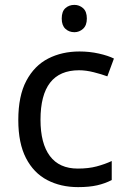

<svg xmlns="http://www.w3.org/2000/svg" viewBox="-20 -757 520 787"><path d="M300 10Q229 10 173.5 -19Q118 -48 86.5 -109Q55 -170 55 -265Q55 -364 88 -426Q121 -488 177.5 -517Q234 -546 306 -546Q347 -546 385 -537.5Q423 -529 447 -517L420 -444Q396 -453 364 -461Q332 -469 304 -469Q146 -469 146 -266Q146 -169 184.5 -117.5Q223 -66 299 -66Q343 -66 376.5 -75Q410 -84 438 -97V-19Q411 -5 378.5 2.5Q346 10 300 10ZM285 -737Q305 -737 320.5 -723.5Q336 -710 336 -681Q336 -653 320.5 -639Q305 -625 285 -625Q263 -625 248 -639Q233 -653 233 -681Q233 -710 248 -723.5Q263 -737 285 -737Z"/></svg>

Font: Noto Sans Kawi
Style: Regular
Weight: 400
Designer: Fadhl Haqq
Version: Version 1.000